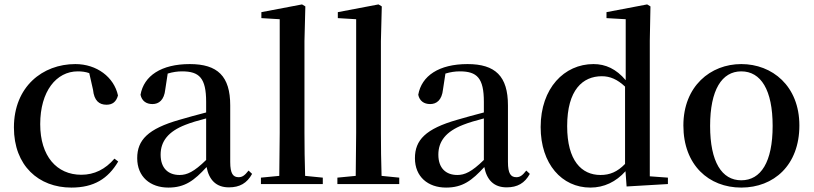

<svg xmlns="http://www.w3.org/2000/svg" viewBox="-20 -833 3682 869"><path d="M303 16C405 16 469 -24 515 -102L498 -115C457 -67 407 -42 348 -42C237 -42 162 -126 162 -271C162 -420 235 -510 332 -510C350 -510 367 -508 384 -502L401 -427C406 -377 429 -359 462 -359C489 -359 506 -372 514 -401C496 -484 418 -543 321 -543C173 -543 43 -441 43 -256C43 -83 155 16 303 16Z M1016 15C1065 15 1098 -4 1121 -46L1105 -61C1087 -38 1076 -31 1060 -31C1035 -31 1022 -47 1022 -100V-356C1022 -488 965 -543 839 -543C710 -543 631 -490 616 -404C622 -376 642 -362 670 -362C699 -362 723 -380 728 -428L739 -500C762 -507 783 -510 804 -510C882 -510 913 -480 913 -372V-324C872 -313 829 -302 793 -291C649 -250 601 -199 601 -117C601 -33 660 16 742 16C817 16 859 -16 915 -77C926 -19 958 15 1016 15ZM913 -109C858 -55 826 -41 793 -41C742 -41 707 -71 707 -133C707 -194 742 -238 819 -268C844 -278 878 -288 913 -297Z M1243 0H1441V-29L1361 -37C1359 -98 1358 -172 1358 -232V-647L1362 -804L1347 -813L1163 -778V-751L1246 -746V-232L1244 -37L1161 -29V0Z M1589 0H1787V-29L1707 -37C1705 -98 1704 -172 1704 -232V-647L1708 -804L1693 -813L1509 -778V-751L1592 -746V-232L1590 -37L1507 -29V0Z M2273 15C2322 15 2355 -4 2378 -46L2362 -61C2344 -38 2333 -31 2317 -31C2292 -31 2279 -47 2279 -100V-356C2279 -488 2222 -543 2096 -543C1967 -543 1888 -490 1873 -404C1879 -376 1899 -362 1927 -362C1956 -362 1980 -380 1985 -428L1996 -500C2019 -507 2040 -510 2061 -510C2139 -510 2170 -480 2170 -372V-324C2129 -313 2086 -302 2050 -291C1906 -250 1858 -199 1858 -117C1858 -33 1917 16 1999 16C2074 16 2116 -16 2172 -77C2183 -19 2215 15 2273 15ZM2170 -109C2115 -55 2083 -41 2050 -41C1999 -41 1964 -71 1964 -133C1964 -194 1999 -238 2076 -268C2101 -278 2135 -288 2170 -297Z M2816 11 3003 0V-29L2921 -35V-649L2924 -804L2909 -813L2725 -778V-751L2812 -746V-470C2769 -521 2721 -543 2666 -543C2534 -543 2427 -434 2427 -258C2427 -91 2523 16 2652 16C2714 16 2768 -10 2811 -58ZM2809 -91C2774 -55 2740 -41 2698 -41C2612 -41 2547 -106 2547 -262C2547 -427 2618 -488 2704 -488C2741 -488 2774 -474 2809 -441Z M3335 16C3482 16 3598 -85 3598 -265C3598 -444 3475 -543 3335 -543C3196 -543 3073 -443 3073 -265C3073 -86 3188 16 3335 16ZM3335 -17C3247 -17 3194 -100 3194 -263C3194 -426 3247 -510 3335 -510C3424 -510 3477 -426 3477 -263C3477 -100 3424 -17 3335 -17Z"/></svg>

Font: Noto Serif HK SemiBold
Style: Regular
Weight: 600
Designer: Ryoko NISHIZUKA 西塚涼子 (kana & ideographs); Frank Grießhammer (Latin, Greek & Cyrillic); Wenlong ZHANG 张文龙 (bopomofo); San
Foundry: Adobe
Version: Version 2.001;hotconv 1.1.0;makeotfexe 2.6.0